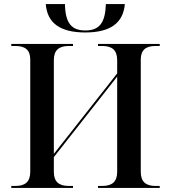

<svg xmlns="http://www.w3.org/2000/svg" viewBox="-20 -932 847 952"><path d="M403 -771C526 -771 591 -817 599 -912H505C502 -819 473 -781 403 -781C333 -781 304 -819 302 -912H207C214 -817 279 -771 403 -771ZM36 0H342V-10H321C273 -10 247 -30 247 -80V-153L561 -552V-80C561 -30 535 -10 487 -10H466V0H772V-10H751C704 -10 678 -30 678 -80V-637C678 -685 704 -704 751 -704H772V-714H466V-704H487C535 -704 561 -684 561 -634V-568L247 -169V-634C247 -684 273 -704 321 -704H342V-714H36V-704H57C104 -704 130 -685 130 -637V-80C130 -30 104 -10 57 -10H36Z"/></svg>

Font: Noto Serif Display Medium
Style: Regular
Weight: 500
Designer: Monotype Design Team
Foundry: Monotype Imaging Inc.
Version: Version 2.009